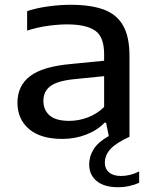

<svg xmlns="http://www.w3.org/2000/svg" viewBox="-20 -572 638 803"><path d="M241 9Q149.5 9 101.2 -32.5Q53 -74 53 -142Q53 -213.5 106 -253.8Q159 -294 278.5 -304.5L415.5 -318V-345Q415.5 -418.5 377.5 -444.2Q339.5 -470 260.5 -470Q225 -470 180.8 -464Q136.5 -458 93.5 -444V-525.5Q134.5 -539 183.2 -545.5Q232 -552 275.5 -552Q358 -552 412.5 -532.5Q467 -513 494.2 -466.2Q521.5 -419.5 521.5 -338.5V0Q465 26 441.8 51.5Q418.5 77 418.5 109Q418.5 134 436.2 149Q454 164 486.5 164Q504 164 523 159.5Q542 155 562 145V192.5Q543 201 520.5 206Q498 211 474 211Q415.5 211 384.2 185Q353 159 353 115.5Q353 81.5 372 51.5Q391 21.5 435 -3L423.5 -59H417.5Q387 -27 340.2 -9Q293.5 9 241 9ZM161.5 -150.5Q161.5 -111.5 187.8 -89Q214 -66.5 269.5 -66.5Q309 -66.5 347 -80.8Q385 -95 415.5 -124.5V-253.5L286.5 -240.5Q218 -233 189.8 -211Q161.5 -189 161.5 -150.5Z"/></svg>

Font: Encode Sans Expanded Medium
Style: Regular
Weight: 500
Width: 7
Designer: Multiple Designers
Foundry: Impallari Type
Version: Version 3.000; ttfautohint (v1.8.3) -l 8 -r 50 -G 200 -x 14 